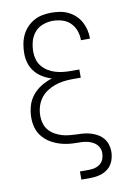

<svg xmlns="http://www.w3.org/2000/svg" viewBox="-103 -816 755 1089"><g transform="rotate(-10 275.0 -271.0)"><path d="M275 210V163H328Q345 163 362 158.5Q379 154 392.5 143Q406 132 412 115.5Q418 99 418 81Q418 63 409 47Q400 31 384.5 21Q369 11 351.5 6.5Q334 2 316 1Q298 0 279.5 0Q261 0 243 -2Q225 -4 207.5 -8Q190 -12 173 -18.5Q156 -25 140 -34Q124 -43 110.5 -55Q97 -67 86 -81.5Q75 -96 68.5 -113Q62 -130 59 -148Q56 -166 56 -184Q56 -218 65.5 -251.5Q75 -285 96.5 -311.5Q118 -338 147.5 -356Q177 -374 210 -384Q183 -392 158 -407Q133 -422 115 -444Q97 -466 88.5 -493.5Q80 -521 80 -550Q80 -576 84.5 -602.5Q89 -629 100 -653Q111 -677 129 -696.5Q147 -716 170 -729Q193 -742 219 -747Q245 -752 271 -752Q296 -752 320.5 -748Q345 -744 367 -733.5Q389 -723 407.5 -706Q426 -689 438 -667.5Q450 -646 456 -621.5Q462 -597 462 -573V-569H410V-572Q410 -599 400.5 -625Q391 -651 371.5 -670Q352 -689 325 -697Q298 -705 271 -705Q242 -705 213.5 -694.5Q185 -684 166 -661Q147 -638 139.5 -609Q132 -580 132 -550Q132 -527 138.5 -505.5Q145 -484 159.5 -466.5Q174 -449 193.5 -437Q213 -425 234.5 -418.5Q256 -412 278.5 -409.5Q301 -407 324 -407H372V-360H324Q297 -360 271 -356.5Q245 -353 220.5 -344Q196 -335 174 -320Q152 -305 137 -283.5Q122 -262 115 -236.5Q108 -211 108 -185Q108 -163 114.5 -141.5Q121 -120 135 -103.5Q149 -87 168 -76Q187 -65 208 -58.5Q229 -52 250.5 -50Q272 -48 294 -47Q314 -47 334.5 -45Q355 -43 375 -37Q395 -31 413 -20.5Q431 -10 444 5.5Q457 21 463.5 41Q470 61 470 81Q470 109 460.5 135Q451 161 430 178.5Q409 196 382 203Q355 210 328 210Z"/></g></svg>

Font: Lode Dark
Style: Regular
Weight: 400
Monospace: yes
Designer: Belleve Invis
Foundry: Belleve Invis
Version: Version 29.2.0; ttfautohint (v1.8.3)